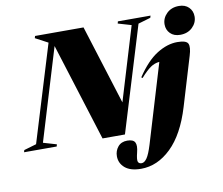

<svg xmlns="http://www.w3.org/2000/svg" viewBox="-151 -865 1413 1219"><g transform="rotate(-10 556.0 -256.0)"><path d="M162 -13.5 158.5 0H-52L-48 -13.5L32 -37L222 -658.5L141 -701.5L145 -715H457.5L618 -203.5L761 -676.5L675.5 -701.5L679 -715H889.5L885.5 -701.5L805.5 -678L598.5 0H454L256 -630.5L76.5 -38.5ZM967.5 -644Q967.5 -684.5 998 -714.2Q1028.5 -744 1077 -744Q1117 -744 1140.5 -720.5Q1164 -697 1164 -661.5Q1164 -621 1133.5 -591.5Q1103 -562 1054.5 -562Q1014.5 -562 991 -585.5Q967.5 -609 967.5 -644ZM995.5 -107Q944.5 62 856.5 147.2Q768.5 232.5 662.5 232.5Q594.5 232.5 559.2 202.8Q524 173 524 127.5Q524 93 545.2 67Q566.5 41 605.5 41Q644 41 655 61.5Q666 82 654.5 126.5Q643.5 170.5 648.5 184.2Q653.5 198 672 198Q689.5 198 706 174.5Q722.5 151 741 90.5L893.5 -416Q863 -413.5 836.2 -395.2Q809.5 -377 771 -333.5L763.5 -339Q828.5 -436.5 895.5 -478.2Q962.5 -520 1027 -520Q1085.5 -520 1096 -497.2Q1106.5 -474.5 1090 -421Z"/></g></svg>

Font: Newsreader Display ExtraBold
Style: Italic
Weight: 800
Italic angle: -17°
Designer: Hugues Gentile
Foundry: Production Type
Version: Version 1.001